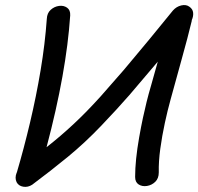

<svg xmlns="http://www.w3.org/2000/svg" viewBox="-20 -737 788 763"><path d="M108 -3Q183 -59 250 -114Q318 -170 382 -237Q446 -304 494 -359L607 -492Q592 -437 581 -399.5Q570 -362 562.5 -331.5Q555 -301 548 -268.5Q541 -236 533 -191Q517 -100 517 -34Q517 -13 531 -4Q545 5 564 2Q583 -1 597 -14.5Q611 -28 611 -52Q610 -95 617 -146Q624 -197 635 -248Q646 -299 658 -342L701 -498Q727 -591 742 -654V-657Q749 -672 747.5 -686.5Q746 -701 733 -710Q720 -720 700.5 -715.5Q681 -711 667 -695L573 -580L472 -459L380 -354Q325 -293 272.5 -244Q220 -195 165 -152Q244 -450 259 -676Q260 -697 246.5 -706.5Q233 -716 214.5 -713.5Q196 -711 181.5 -698Q167 -685 166 -662Q159 -563 141.5 -458.5Q124 -354 99.5 -250.5Q75 -147 47 -52L46 -50Q38 -30 46 -13Q54 2 72.5 5Q91 8 108 -3Z"/></svg>

Font: Balsamiq Sans
Style: Italic
Weight: 400
Italic angle: -12°
Designer: Michael Angeles
Foundry: Balsamiq SRL
Version: Version 1.020; ttfautohint (v1.8.4.7-5d5b);gftools[0.9.26]